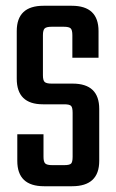

<svg xmlns="http://www.w3.org/2000/svg" viewBox="-20 -646 401 666"><path d="M231.9 -102.1V-254.9Q231.9 -272.9 226.6 -278.6Q221.2 -284.2 203.1 -284.2H128.9Q38.1 -284.2 38.1 -373V-538.1Q38.1 -626 130.9 -626H229Q321.8 -626 321.8 -538.1V-445.8H231V-523.9Q231 -542 225.1 -547.6Q219.2 -553.2 201.2 -553.2H159.2Q141.1 -553.2 135 -547.4Q128.9 -541.5 128.9 -523.9V-384.8Q128.9 -367.2 135 -361.6Q141.1 -356 159.2 -356H231.9Q324.2 -356 324.2 -268.1V-87.9Q324.2 0 230 0H132.8Q40 0 40 -87.9V-180.2H130.9V-102.1Q130.9 -84.5 137 -78.9Q143.1 -73.2 161.1 -73.2H203.1Q221.2 -73.2 226.6 -78.6Q231.9 -84 231.9 -102.1Z"/></svg>

Font: Teko
Style: Regular
Weight: 400
Designer: Manushi Parikh, Jonny Pinhorn
Foundry: Indian Type Foundry
Version: Version 2.000;PS 1.0;hotconv 1.0.79;makeotf.lib2.5.61930